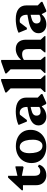

<svg xmlns="http://www.w3.org/2000/svg" viewBox="1228 -2033 820 3316"><g transform="rotate(-90 1638.0 -375.0)"><path d="M267.6 15.2Q217.8 15.2 179.2 -6.8Q140.6 -28.8 119.2 -67.9Q97.8 -107 97.8 -158.8V-461.8L140.8 -388.4H10V-410.6L228.8 -645.6H259.8V-197.6Q259.8 -142.6 278.4 -116.2Q297 -89.8 336.8 -89.8Q386.4 -89.8 420.4 -131L452.8 -112.8Q437.4 -54.2 387.7 -19.5Q338 15.2 267.6 15.2ZM407 -377.8 206.8 -418.4V-471L403.2 -517.6H423.2V-390.2Z M763.8 15.2Q677.4 15.2 613.8 -16.3Q550.2 -47.8 515.1 -105Q480 -162.2 480 -239.8Q480 -319.8 517 -380.9Q554 -442 619.6 -476.6Q685.2 -511.2 769.8 -511.2Q856.4 -511.2 920.3 -479.7Q984.2 -448.2 1018.9 -391.1Q1053.6 -334 1053.6 -256.2Q1053.6 -177.2 1016.6 -115.6Q979.6 -54 914.5 -19.4Q849.4 15.2 763.8 15.2ZM778.6 -51.6Q810.8 -51.6 834 -71.6Q857.2 -91.6 870.3 -128.2Q883.4 -164.8 883.4 -214.4Q883.4 -289.8 868.5 -341Q853.6 -392.2 825.1 -418.3Q796.6 -444.4 755 -444.4Q723.6 -444.4 700 -424.4Q676.4 -404.4 663.3 -367.8Q650.2 -331.2 650.2 -281.6Q650.2 -206.4 665.1 -155.1Q680 -103.8 708.5 -77.7Q737 -51.6 778.6 -51.6Z M1501 12.8 1461.2 -62.2H1448.8V-323.4Q1448.8 -380.6 1421.5 -412.7Q1394.2 -444.8 1345 -444.8Q1317 -444.8 1292.3 -431.1Q1267.6 -417.4 1252.6 -393L1253.8 -489H1352L1223 -320.8H1196.6L1137.6 -463.6Q1162.2 -478 1200.9 -489Q1239.6 -500 1284.5 -506.4Q1329.4 -512.8 1372.4 -512.8Q1488.2 -512.8 1549.5 -465.6Q1610.8 -418.4 1610.8 -328.4V-100.2L1568.2 -174L1671.2 -74.2V-52L1526 12.8ZM1279.6 15.2Q1213.8 15.2 1171.9 -22.8Q1130 -60.8 1130 -121Q1130 -252 1349.8 -293L1472.2 -315.6V-262L1397.8 -243.6Q1345.6 -231.2 1322.2 -210Q1298.8 -188.8 1298.8 -154.6Q1298.8 -120.8 1317.4 -102.2Q1336 -83.6 1368.8 -83.6Q1425.2 -83.6 1463.8 -116.2V-62.2H1452.8Q1422.4 -24.4 1378.1 -4.6Q1333.8 15.2 1279.6 15.2Z M1707.4 0V-17.2L1785.4 -99.6L1769.4 -71.6V-638.2L1812.4 -559.2L1699.6 -671.6V-693.8L1900.4 -765H1931.4V-71.2L1915.6 -99.4L1993.4 -17.2V0Z M2392.6 0V-17.2L2463.4 -100.4L2448.2 -71.6V-299.8Q2448.2 -354 2427.2 -378.4Q2406.2 -402.8 2359.2 -402.8Q2325.2 -402.8 2297.1 -391.7Q2269 -380.6 2245.4 -358.2V-416.2H2256.4Q2346 -512.8 2449.4 -512.8Q2525.2 -512.8 2567.7 -466.6Q2610.2 -420.4 2610.2 -338.2V-71.2L2594.2 -99.4L2672 -17.2V0ZM2036.4 0V-17.2L2114.4 -99.6L2098.4 -71.6V-638.2L2141.4 -559.2L2028.6 -671.6V-693.8L2229.4 -765H2260.4V-71.2L2245.4 -100.2L2316 -17.2V0Z M3093 12.8 3053.2 -62.2H3040.8V-323.4Q3040.8 -380.6 3013.5 -412.7Q2986.2 -444.8 2937 -444.8Q2909 -444.8 2884.3 -431.1Q2859.6 -417.4 2844.6 -393L2845.8 -489H2944L2815 -320.8H2788.6L2729.6 -463.6Q2754.2 -478 2792.9 -489Q2831.6 -500 2876.5 -506.4Q2921.4 -512.8 2964.4 -512.8Q3080.2 -512.8 3141.5 -465.6Q3202.8 -418.4 3202.8 -328.4V-100.2L3160.2 -174L3263.2 -74.2V-52L3118 12.8ZM2871.6 15.2Q2805.8 15.2 2763.9 -22.8Q2722 -60.8 2722 -121Q2722 -252 2941.8 -293L3064.2 -315.6V-262L2989.8 -243.6Q2937.6 -231.2 2914.2 -210Q2890.8 -188.8 2890.8 -154.6Q2890.8 -120.8 2909.4 -102.2Q2928 -83.6 2960.8 -83.6Q3017.2 -83.6 3055.8 -116.2V-62.2H3044.8Q3014.4 -24.4 2970.1 -4.6Q2925.8 15.2 2871.6 15.2Z"/></g></svg>

Font: Platypi Light
Style: Regular
Weight: 300
Designer: David Sargent
Foundry: Bolt Cutter Type
Version: Version 1.200